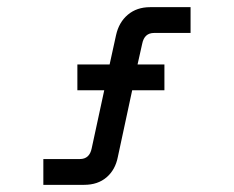

<svg xmlns="http://www.w3.org/2000/svg" viewBox="-20 -618 652 536"><path d="M101 -102V-174H203Q230 -174 236 -204L271 -366H196V-438H286L304 -520Q312 -556 337 -577Q362 -598 399 -598H512V-526H410Q383 -526 377 -496L364 -438H439V-366H349L309 -180Q302 -144 277.5 -123Q253 -102 215 -102Z"/></svg>

Font: Space Mono
Style: Italic
Weight: 400
Italic angle: -12°
Monospace: yes
Designer: Colophon Foundry + Benjamin Critton
Foundry: Colophon Foundry & Benjamin Critton
Version: Version 1.003; ttfautohint (v1.8.4.7-5d5b)